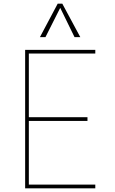

<svg xmlns="http://www.w3.org/2000/svg" viewBox="-20 -1020 621 1040"><path d="M306.2 -977.5 226.2 -818.8H196.2L292.5 -1000H317.5L415 -818.8H383.8ZM496.2 -730H136.2V-385H453.8V-365H136.2V-20H496.2V0H116.2V-750H496.2Z"/></svg>

Font: Now Thin
Style: Regular
Weight: 250
Designer: Alfredo Marco Pradil
Foundry: Alfredo Marco Pradil
Version: Version 1.002;PS 001.002;hotconv 1.0.88;makeotf.lib2.5.64775